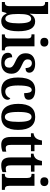

<svg xmlns="http://www.w3.org/2000/svg" viewBox="1150 -1954 814 3155"><g transform="rotate(90 1557.5 -377.0)"><path d="M328 10C434 10 494 -76 494 -269C494 -462 437 -547 333 -547C270 -547 232 -511 209 -461H205C208 -491 211 -549 211 -585V-760H13V-711H18C53 -711 81 -701 81 -644V-120C81 -58 49 -49 19 -49H13V0H171L196 -78H202C226 -26 265 10 328 10ZM291 -57C228 -57 210 -133 210 -270C210 -410 229 -482 290 -482C342 -482 364 -414 364 -271C364 -133 342 -57 291 -57Z M673 -632C713 -632 746 -652 746 -698C746 -745 713 -764 673 -764C632 -764 602 -745 602 -698C602 -652 632 -632 673 -632ZM546 0H808V-49H799C765 -49 742 -63 742 -122V-536H545V-487H558C591 -487 613 -473 613 -418V-121C613 -63 590 -49 555 -49H546Z M1013 10C1129 10 1192 -55 1192 -156C1192 -249 1140 -289 1054 -327C979 -360 956 -379 956 -427C956 -468 981 -493 1020 -493C1066 -493 1099 -457 1099 -389C1151 -389 1175 -412 1175 -452C1175 -502 1132 -547 1031 -547C926 -547 856 -495 856 -394C856 -302 901 -263 998 -219C1065 -188 1092 -166 1092 -122C1092 -76 1070 -45 1015 -45C957 -45 922 -90 922 -170C882 -170 848 -151 848 -100C848 -32 895 10 1013 10Z M1459 10C1583 10 1620 -50 1620 -97C1620 -117 1610 -130 1596 -139C1577 -93 1539 -56 1484 -56C1414 -56 1385 -129 1385 -266C1385 -440 1415 -491 1460 -491C1499 -491 1511 -434 1511 -366C1601 -366 1620 -400 1620 -444C1620 -503 1572 -548 1456 -548C1343 -548 1254 -481 1254 -265C1254 -64 1337 10 1459 10Z M1900 10C2042 10 2115 -81 2115 -269C2115 -457 2035 -548 1903 -548C1761 -548 1687 -457 1687 -269C1687 -81 1768 10 1900 10ZM1902 -49C1842 -49 1820 -125 1820 -269C1820 -414 1841 -488 1901 -488C1962 -488 1983 -414 1983 -269C1983 -125 1963 -49 1902 -49Z M2359 10C2415 10 2454 -3 2473 -12V-73C2455 -67 2435 -64 2413 -64C2374 -64 2361 -91 2361 -155V-478H2465V-536H2361V-659H2289C2281 -610 2268 -583 2253 -563C2236 -542 2210 -524 2170 -521V-478H2231V-147C2231 -30 2278 10 2359 10Z M2695 10C2751 10 2790 -3 2809 -12V-73C2791 -67 2771 -64 2749 -64C2710 -64 2697 -91 2697 -155V-478H2801V-536H2697V-659H2625C2617 -610 2604 -583 2589 -563C2572 -542 2546 -524 2506 -521V-478H2567V-147C2567 -30 2614 10 2695 10Z M2965 -632C3005 -632 3038 -652 3038 -698C3038 -745 3005 -764 2965 -764C2924 -764 2894 -745 2894 -698C2894 -652 2924 -632 2965 -632ZM2838 0H3100V-49H3091C3057 -49 3034 -63 3034 -122V-536H2837V-487H2850C2883 -487 2905 -473 2905 -418V-121C2905 -63 2882 -49 2847 -49H2838Z"/></g></svg>

Font: Noto Serif Bengali ExtraCondensed
Style: Bold
Weight: 700
Width: 2
Designer: Juan Bruce, Universal Thirst, Indian Type Foundry and the Monotype Design Team.
Foundry: Monotype Imaging Inc.
Version: Version 2.003